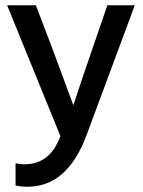

<svg xmlns="http://www.w3.org/2000/svg" viewBox="-20 -527 544 728"><path d="M85 181Q58 181 39 176V92Q55 96 73 96Q170 96 209 -11L7 -507H116L179 -342L258 -128Q271 -170 387 -507H491L308 -14Q235 181 85 181Z"/></svg>

Font: Hind Kochi Medium
Style: Regular
Weight: 500
Designer: Dhruvi Tolia
Foundry: Indian Type Foundry
Version: Version 0.702;PS 1.0;hotconv 1.0.81;makeotf.lib2.5.63406